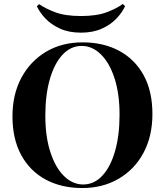

<svg xmlns="http://www.w3.org/2000/svg" viewBox="-20 -936 833 970"><path d="M397 -722Q503 -722 582.5 -679Q662 -636 706 -555.5Q750 -475 750 -360Q750 -248 705 -164Q660 -80 579.5 -33Q499 14 396 14Q290 14 210.5 -29Q131 -72 87 -153Q43 -234 43 -348Q43 -460 88.5 -544Q134 -628 213.5 -675Q293 -722 397 -722ZM393 -704Q337 -704 295.5 -659Q254 -614 231.5 -535Q209 -456 209 -352Q209 -246 234.5 -167.5Q260 -89 303.5 -46.5Q347 -4 400 -4Q456 -4 497.5 -49Q539 -94 561.5 -173.5Q584 -253 584 -356Q584 -463 558.5 -541Q533 -619 489.5 -661.5Q446 -704 393 -704ZM600 -916 612 -905Q598 -874 569 -843Q540 -812 495 -791.5Q450 -771 389 -771Q328 -771 283 -791.5Q238 -812 209 -843Q180 -874 166 -905L178 -915Q205 -895 256.5 -875Q308 -855 389 -855Q470 -855 521.5 -875Q573 -895 600 -916Z"/></svg>

Font: Playfair Display
Style: Bold
Weight: 700
Designer: Claus Eggers Sørensen
Foundry: Claus Eggers Sørensen
Version: Version 1.203